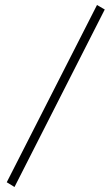

<svg xmlns="http://www.w3.org/2000/svg" viewBox="-20 -734 446 768"><path d="M7 -5 368 -714 399 -696 38 14Z"/></svg>

Font: Cinzel Decorative
Style: Regular
Weight: 400
Designer: Natanael Gama
Version: Version 1.001;PS 001.001;hotconv 1.0.56;makeotf.lib2.0.21325